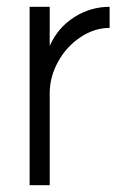

<svg xmlns="http://www.w3.org/2000/svg" viewBox="-20 -544 380 564"><path d="M302 -524V-462Q257 -462 216 -434.5Q175 -407 150.5 -362.5Q126 -318 126 -270V0H67V-524H126V-409Q150 -463 198 -493.5Q246 -524 302 -524Z"/></svg>

Font: SUIT Light
Style: Regular
Weight: 300
Designer: Sunn Youn; Korean Glyphs from Source Han Sans (Sandoll Communications; Soo-young Jang, Joo-yeon Kang)
Foundry: Sunn
Version: Version 1.006